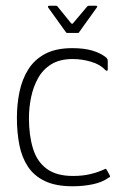

<svg xmlns="http://www.w3.org/2000/svg" viewBox="-20 -645 427 670"><path d="M233 5Q175 5 137 -13Q99 -31 77.5 -63.5Q56 -96 47.5 -139.5Q39 -183 39 -234Q39 -281 48 -324.5Q57 -368 78.5 -402.5Q100 -437 137.5 -457Q175 -477 232 -477Q273 -477 302 -468.5Q331 -460 351 -444Q355 -439 355.5 -437.5Q356 -436 356 -431V-403Q356 -398 353 -398Q350 -398 347 -401Q330 -420 298 -429.5Q266 -439 234 -439Q189 -439 159.5 -421Q130 -403 113 -372.5Q96 -342 88.5 -305.5Q81 -269 81 -233Q81 -173 95 -127Q109 -81 143 -56Q177 -31 234 -31Q269 -31 295.5 -37.5Q322 -44 344 -54Q349 -58 352 -53L363 -33Q365 -29 363.5 -27.5Q362 -26 359 -25Q337 -9 304 -2Q271 5 233 5ZM215 -530Q211 -530 209 -534L148 -619Q147 -621 147.5 -623Q148 -625 152 -625H175Q180 -625 181 -622L228 -564Q232 -560 235 -564L284 -622Q287 -625 291 -625H315Q318 -625 319 -623Q320 -621 318 -619L257 -534Q256 -530 251 -530Z"/></svg>

Font: Glory Thin ExtraLight
Style: Regular
Weight: 250
Version: Version 1.011